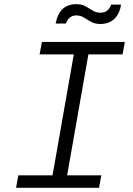

<svg xmlns="http://www.w3.org/2000/svg" viewBox="-20 -901 640 921"><path d="M57 0 68 -60H232L334 -640H170L181 -700H579L568 -640H404L302 -60H466L455 0ZM461 -786Q435 -786 416.5 -796.5Q398 -807 382 -817Q366 -827 345 -827Q329 -827 316 -817.5Q303 -808 296 -788H247Q264 -881 346 -881Q372 -881 390 -871Q408 -861 424.5 -850.5Q441 -840 462 -840Q500 -840 513 -879H561Q554 -835 528.5 -810.5Q503 -786 461 -786Z"/></svg>

Font: DM Mono Light
Style: Italic
Weight: 300
Italic angle: -10°
Designer: Colophon Foundry
Foundry: Colophon Foundry
Version: Version 1.000; ttfautohint (v1.8.2.53-6de2)